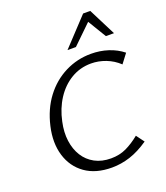

<svg xmlns="http://www.w3.org/2000/svg" viewBox="-162 -1017 982 1137"><g transform="rotate(-20 328.5 -449.0)"><path d="M347 9Q245 9 179 -38Q113 -85 88.5 -166Q64 -247 87 -347Q110 -447 164 -518.5Q218 -590 294.5 -628.5Q371 -667 458 -667Q515 -667 566 -650.5Q617 -634 657 -602L613 -544Q577 -578 531.5 -595.5Q486 -613 439 -613Q370 -613 313 -579Q256 -545 217 -485Q178 -425 162 -348Q148 -284 155.5 -229Q163 -174 189 -132.5Q215 -91 258.5 -67.5Q302 -44 360 -44Q414 -44 457 -64.5Q500 -85 543 -120L580 -70Q519 -28 462 -9.5Q405 9 347 9ZM336 -735 497 -907H542L523 -865L389 -735ZM578 -735 500 -864 497 -907H542L629 -735Z"/></g></svg>

Font: Ysabeau Infant
Style: Italic
Weight: 400
Italic angle: -12°
Designer: Christian Thalmann (Catharsis Fonts)
Version: Version 2.001;gftools[0.9.30]; featfreeze: ss01,ss02,lnum